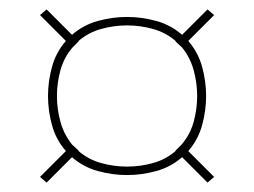

<svg xmlns="http://www.w3.org/2000/svg" viewBox="-20 -544 540 408"><path d="M421 -156 367 -210Q343 -189 312 -180.5Q281 -172 250 -172Q219 -172 188 -180.5Q157 -189 133 -210L79 -156L65 -168L120 -223Q99 -247 90.5 -278Q82 -309 82 -340Q82 -371 90.5 -402Q99 -433 120 -457L65 -512L79 -524L133 -470Q157 -491 188 -499.5Q219 -508 250 -508Q281 -508 312 -499.5Q343 -491 367 -470L421 -524L435 -512L380 -457Q401 -433 409.5 -402Q418 -371 418 -340Q418 -309 409.5 -278Q401 -247 380 -223L435 -168ZM250 -190Q278 -190 305 -197.5Q332 -205 353 -223V-224L366 -237Q384 -258 391.5 -285Q399 -312 399 -340Q399 -368 391.5 -395Q384 -422 367 -443L353 -456V-457Q332 -475 305 -482.5Q278 -490 250 -490Q222 -490 195 -482.5Q168 -475 147 -457V-456L134 -443Q116 -422 108.5 -395Q101 -368 101 -340Q101 -312 108.5 -285Q116 -258 133 -237L147 -224V-223Q168 -205 195 -197.5Q222 -190 250 -190Z"/></svg>

Font: Iosevka SS18 Thin
Style: Regular
Weight: 100
Monospace: yes
Designer: Belleve Invis
Foundry: Belleve Invis
Version: Version 25.1.1; ttfautohint (v1.8.4)